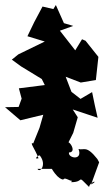

<svg xmlns="http://www.w3.org/2000/svg" viewBox="-60 -714 414 763"><path d="M223 10C280 10 241 -24 294 29C298 6 336 1 302 19L334 -69L327 -82C282 -139 274 -115 252 -122C270 -74 210 -85 214 -108C253 -109 201 -177 206 -136L231 -186L249 -248L229 -279L328 -246C320 -280 313 -313 306 -348L260 -321L224 -349L201 -409L261 -386L321 -396L331 -488L280 -552L266 -558L239 -514L178 -592L231 -611L194 -622L162 -694L152 -678L109 -688L76 -626L49 -570L118 -549L13 -498L-13 -477L24 -450L106 -400L118 -376L15 -363L26 -322L14 -289L-40 -288L21 -236L112 -258L97 -206L72 -144C55 -151 80 -121 93 -85C70 -79 96 -102 99 -95C127 -58 98 -25 89 -43H146C178 11 199 -4 190 1C201 -20 235 33 238 -20Z"/></svg>

Font: Asimov Aggro
Style: Condensed
Weight: 500
Designer: Google
Version: Version 2.000980; 2014